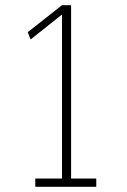

<svg xmlns="http://www.w3.org/2000/svg" viewBox="-20 -720 490 740"><path d="M254 -32H351V0H116V-32H219V-664L98 -568L87 -596L219 -700H254Z"/></svg>

Font: League Mono Thin Condensed
Style: Regular
Weight: 100
Width: 1
Designer: Tyler Finck
Foundry: The League of Moveable Type / Tyler Finck
Version: Version 2.300;RELEASE